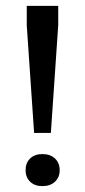

<svg xmlns="http://www.w3.org/2000/svg" viewBox="-20 -626 289 653"><path d="M96 -174 71 -540V-606H178V-540L153 -174ZM124 7Q98 7 82.5 -8Q67 -23 67 -47Q67 -72 82.5 -87Q98 -102 124 -102Q151 -102 167 -87Q183 -72 183 -47Q183 -23 167 -8Q151 7 124 7Z"/></svg>

Font: Rasa Medium
Style: Regular
Weight: 500
Designer: Anna Giedrys (Yrsa+Rasa design), David Brezina (Yrsa art-direction, Rasa art-direction, design)
Foundry: Rosetta Type Foundry
Version: Version 2.004